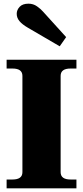

<svg xmlns="http://www.w3.org/2000/svg" viewBox="-20 -1025 452 1045"><path d="M132 -874Q101 -892 86 -910Q71 -928 71 -950Q71 -971 87 -988Q103 -1005 135 -1005Q161 -1005 181.5 -990.5Q202 -976 214 -962L340 -823L305 -773ZM16 -48H48Q102 -48 102 -88V-612Q102 -652 48 -652H16V-700H396V-652H364Q310 -652 310 -612V-88Q310 -48 364 -48H396V0H16Z"/></svg>

Font: Taviraj Black
Style: Regular
Weight: 900
Designer: Katatrad Team
Foundry: CadsonDemak
Version: Version 1.001